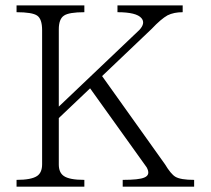

<svg xmlns="http://www.w3.org/2000/svg" viewBox="-20 -698 790 719"><path d="M42 1H295.9V-24.4Q239.3 -24.4 218.8 -39.1Q200.2 -51.8 200.2 -82V-255.9L317.4 -367.2L529.3 -71.3Q544.9 -43 520.5 -33.2Q501 -24.4 439.5 -24.4V1H707V-24.4Q656.2 -24.4 636.7 -36.1Q620.1 -45.9 597.7 -83L362.3 -413.1L547.9 -589.8Q583 -627 607.4 -640.6Q630.9 -652.3 664.1 -652.3V-677.7H419.9V-652.3Q491.2 -652.3 509.8 -629.9Q525.4 -611.3 502 -585.9L200.2 -298.8V-587.9Q200.2 -627 219.7 -639.6Q238.3 -652.3 295.9 -652.3V-677.7H42V-652.3Q100.6 -652.3 119.1 -639.6Q137.7 -627 137.7 -585V-83Q137.7 -51.8 119.1 -39.1Q97.7 -24.4 42 -24.4Z"/></svg>

Font: Batang
Style: Regular
Weight: 400
Version: Version 2.21